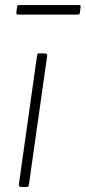

<svg xmlns="http://www.w3.org/2000/svg" viewBox="-20 -742 340 762"><path d="M95 -11Q94 -4 92.5 -2Q91 0 83 0H66Q59 0 56.5 -2.5Q54 -5 55 -11L127 -521Q128 -527 129.5 -528.5Q131 -530 136 -530H158Q163 -530 165.5 -527.5Q168 -525 167 -519ZM300 -715 297 -691Q296 -687 294.5 -685.5Q293 -684 287 -684H52Q48 -684 46 -686.5Q44 -689 45 -693L48 -716Q49 -719 50 -720.5Q51 -722 53 -722H295Q297 -722 299 -719.5Q301 -717 300 -715Z"/></svg>

Font: Libre Franklin Thin
Style: Italic
Weight: 100
Italic angle: -8°
Designer: Pablo Impallari, Rodrigo Fuenzalida, Nhung Nguyen
Foundry: Impallari Type
Version: Version 3.000